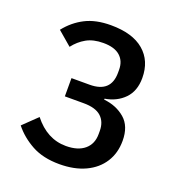

<svg xmlns="http://www.w3.org/2000/svg" viewBox="-131 -816 862 935"><g transform="rotate(20 300.0 -349.0)"><path d="M279.5 12Q195 12 136.2 -20.2Q77.5 -52.5 39 -101L111.5 -171Q181.5 -82 279.5 -82Q341.5 -82 375.8 -111Q410 -140 410 -191V-207.5Q410 -254.5 381 -281Q352 -307.5 290 -307.5H192.5V-402H286.5Q396.5 -402 396.5 -504V-519.5Q396.5 -564.5 367.5 -590.2Q338.5 -616 280.5 -616Q228.5 -616 193 -596Q157.5 -576 131.5 -542L59 -604Q99 -654.5 153.2 -682.2Q207.5 -710 285.5 -710Q398 -710 457.2 -659.5Q516.5 -609 516.5 -520Q516.5 -452.5 477.8 -412.8Q439 -373 378 -363V-358Q442.5 -351.5 486.8 -313.5Q531 -275.5 531 -200Q531 -136.5 500.5 -88.8Q470 -41 413.5 -14.5Q357 12 279.5 12Z"/></g></svg>

Font: Lilex Medium
Style: Regular
Weight: 500
Designer: Mike Abbink, Paul van der Laan, Pieter van Rosmalen, Mikhael Khrustik
Foundry: Mikhael Khrustik
Version: Version 1.100